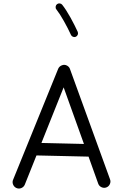

<svg xmlns="http://www.w3.org/2000/svg" viewBox="-20 -1057 712 1118"><path d="M75.2 37.6Q61.5 31.2 55.9 16.8Q50.3 2.4 56.6 -11.2L319.3 -657.7Q326.2 -671.9 341.6 -677.2Q356.9 -682.6 370.6 -674.8Q383.3 -667.5 387.2 -655.8L620.6 -13.2Q626 0.5 619.9 14.6Q613.8 28.8 599.6 34.2Q585.9 39.6 571.8 33.4Q557.6 27.3 552.2 13.2L495.6 -145L192.4 -151.9L124 19Q117.7 32.7 103.5 38.3Q89.4 43.9 75.2 37.6ZM350.6 -548.3 221.2 -224.6 468.8 -218.8ZM312 -1032.7Q318.8 -1038.1 327.9 -1037.1Q336.9 -1036.1 342.3 -1029.3Q365.7 -999.5 390.4 -954.8Q415 -910.2 432.6 -871.6Q436 -863.8 432.9 -855.2Q429.7 -846.7 421.4 -842.8Q413.6 -839.4 405 -842.8Q396.5 -846.2 393.1 -854Q376.5 -890.6 352.3 -933.8Q328.1 -977.1 308.1 -1002.4Q302.7 -1009.3 304 -1018.3Q305.2 -1027.3 312 -1032.7Z"/></svg>

Font: Mikhak Regular
Style: Regular
Weight: 400
Designer: Amin Abedi
Version: Version 3.3